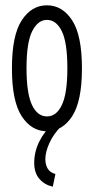

<svg xmlns="http://www.w3.org/2000/svg" viewBox="-20 -487 353 724"><path d="M157 8Q99 8 62 -48.5Q25 -105 25 -229Q25 -354 62 -410.5Q99 -467 157 -467Q215 -467 252 -410.5Q289 -354 289 -229Q289 -105 252 -48.5Q215 8 157 8ZM157 -48Q193 -48 213.5 -91.5Q234 -135 234 -230Q234 -327 213 -369.5Q192 -412 157 -412Q123 -412 101.5 -369.5Q80 -327 80 -230Q80 -135 100.5 -91.5Q121 -48 157 -48ZM189 169 179 217Q148 210 128.5 187.5Q109 165 109 127Q109 44 185 -27L210 -10Q182 18 166.5 52Q151 86 151 113Q151 134 160 149Q169 164 189 169Z"/></svg>

Font: Inconsolata ExtraCondensed Thin
Style: Regular
Weight: 100
Width: 2
Monospace: yes
Designer: Raph Levien, Cyreal, Brenton Simpson
Foundry: Raph Levien, Cyreal, Google
Version: Version 3.100; ttfautohint (v1.8.4.7-5d5b)